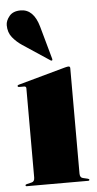

<svg xmlns="http://www.w3.org/2000/svg" viewBox="-58 -732 385 764"><g transform="rotate(-5 135.0 -349.5)"><path d="M231 -453V-32Q231 -15.5 243 -13L262 -8.5Q268 -7 268 -4Q268 0 263 0H18Q13 0 13 -4Q13 -7 19 -8.5L38 -13Q50 -15.5 50 -32V-388Q50 -396 41.5 -396H22Q16 -396 16 -400.5Q16 -403.5 21 -405L210.5 -457.5Q220.5 -460 224 -460Q231 -460 231 -453ZM126 -627.5 162.5 -496.5Q163.5 -491.5 162.5 -490.5Q160 -488 156.5 -490L48.5 -561.5Q26.5 -576 10.2 -596Q-6 -616 -6 -645Q-6 -663 8.8 -681Q23.5 -699 54 -699Q106 -699 126 -627.5Z"/></g></svg>

Font: Fraunces 144pt S000 Black
Style: Regular
Weight: 900
Version: Version 1.000; ttfautohint (v1.8.3)